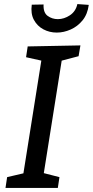

<svg xmlns="http://www.w3.org/2000/svg" viewBox="-20 -923 456 943"><path d="M7 0 15 -53 109 -75 93 -59 185 -638 198 -622 108 -642 116 -695 375 -700 366 -647 271 -622 285 -638 193 -59 186 -75 272 -53 264 0ZM259 -763Q223 -763 193 -779Q163 -795 146.5 -825.5Q130 -856 136 -900L194 -901Q192 -861 214 -845Q236 -829 264 -829Q295 -829 323.5 -848Q352 -867 360 -903L416 -899Q410 -853 385.5 -823Q361 -793 327 -778Q293 -763 259 -763Z"/></svg>

Font: Bitter Thin Medium
Style: Italic
Weight: 500
Italic angle: -9°
Version: Version 3.021